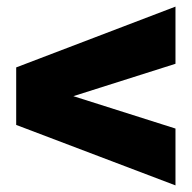

<svg xmlns="http://www.w3.org/2000/svg" viewBox="-20 -651 580 581"><path d="M29 -447V-273L511 -90V-262L202 -360L511 -458V-631Z"/></svg>

Font: Aspekta 850
Style: Regular
Weight: 850
Designer: Ivo Dolenc
Version: Version 2.000